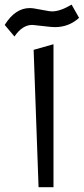

<svg xmlns="http://www.w3.org/2000/svg" viewBox="-43 -799 356 817"><path d="M121.1 -2.4H184.6V-610.8L100.1 -586.9ZM18.6 -643.6C40.5 -676.3 65.9 -692.9 93.8 -692.9C96.2 -692.9 98.1 -692.9 100.6 -692.4L171.9 -684.6C178.2 -684.1 184.6 -683.6 190.9 -683.6C230.5 -683.6 264.6 -696.8 293.5 -723.1L261.7 -779.3C229.5 -760.3 201.7 -750.5 178.7 -750.5C174.3 -750.5 170.4 -751 166.5 -751.5L101.1 -763.2C94.7 -764.2 88.9 -764.6 83 -764.6C42.5 -764.6 6.8 -740.7 -22.9 -692.9Z"/></svg>

Font: Samim
Style: Regular
Weight: 400
Foundry: DejaVu fonts team - Redesigned by Saber Rastikerdar
Version: Version 4.0.5